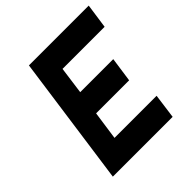

<svg xmlns="http://www.w3.org/2000/svg" viewBox="-188 -837 974 974"><g transform="rotate(-45 298.5 -350.0)"><path d="M70 0H499L517 -133H215L237 -287H474L493 -420H256L276 -567H578L597 -700H168Z"/></g></svg>

Font: Unageo
Style: Bold-Italic
Weight: 700
Designer: Richard Sepsi
Foundry: Richard Sepsi
Version: Version 2.000